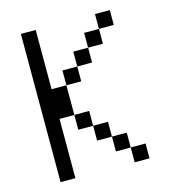

<svg xmlns="http://www.w3.org/2000/svg" viewBox="-97 -704 694 782"><g transform="rotate(-15 250.0 -312.5)"><path d="M437.5 0V-62.5H375V0ZM437.5 -562.5V-625H375V-562.5H312.5V-500H250V-437.5H187.5V-375H125Q125 -375 125 -625H62.5Q62.5 -625 62.5 0H125Q125 0 125 -250H187.5V-187.5H250V-125H312.5V-62.5H375V-125H312.5V-187.5H250V-250H187.5Q187.5 -250 187.5 -375H250V-437.5H312.5V-500H375V-562.5Z"/></g></svg>

Font: Unifont
Style: Medium
Weight: 500
Version: Version 9.0.06